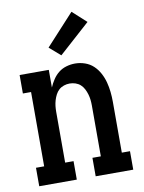

<svg xmlns="http://www.w3.org/2000/svg" viewBox="-87 -841 674 901"><g transform="rotate(-10 250.0 -390.0)"><path d="M26 0V-88H65V-442H26V-530H165V-446Q173 -465 185 -483Q197 -501 213 -513.5Q229 -526 249.5 -532Q270 -538 291 -538Q315 -538 338 -530Q361 -522 378 -506Q395 -490 406.5 -468.5Q418 -447 424 -424Q430 -401 432.5 -377.5Q435 -354 435 -330V-88H474V0H295V-88H335V-330Q335 -344 333.5 -357.5Q332 -371 328 -384.5Q324 -398 317.5 -410.5Q311 -423 301 -432Q291 -441 277.5 -445.5Q264 -450 250 -450Q236 -450 222.5 -445.5Q209 -441 199 -432Q189 -423 182.5 -410.5Q176 -398 172 -384.5Q168 -371 166.5 -357.5Q165 -344 165 -330V-88H205V0ZM235 -587 182 -633 317 -780 383 -720Z"/></g></svg>

Font: Iosevka Slab Semibold
Style: Regular
Weight: 600
Monospace: yes
Designer: Belleve Invis
Foundry: Belleve Invis
Version: Version 11.1.1; ttfautohint (v1.8.3)